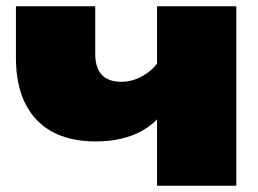

<svg xmlns="http://www.w3.org/2000/svg" viewBox="-20 -595 825 615"><path d="M287 -142Q163 -142 97 -211.5Q31 -281 31 -411V-575H285V-423Q285 -333 369 -333Q410 -333 448 -358.5Q486 -384 508 -433L520 -277Q501 -214 438.5 -178Q376 -142 287 -142ZM483 0V-575H737V0Z"/></svg>

Font: Unbounded Black
Style: Regular
Weight: 900
Designer: Luke Prowse, Jean-Baptiste Morizot, Fátima Lázaro, Florian Runge
Foundry: NaN
Version: Version 1.701;gftools[0.9.28.dev5+ged2979d]